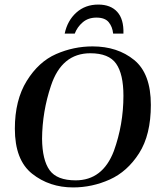

<svg xmlns="http://www.w3.org/2000/svg" viewBox="-20 -810 701 840"><path d="M45 -247Q45 -372 97 -456Q149 -540 225.5 -573.5Q302 -607 385 -607Q494 -607 567 -547.5Q640 -488 640 -351Q640 -220 588.5 -139.5Q537 -59 460 -24.5Q383 10 300 10Q196 10 120.5 -50Q45 -110 45 -247ZM478 -149Q520 -265 520 -391Q520 -486 488 -531.5Q456 -577 375 -577Q250 -577 203 -435Q165 -322 164 -203Q165 -110 197 -65.5Q229 -21 311 -21Q429 -21 478 -149ZM410 -790Q464 -790 493 -758Q522 -726 520 -663H475Q472 -693 455.5 -713Q439 -733 402 -733Q366 -733 342 -712.5Q318 -692 307 -663H263Q275 -720 314 -755Q353 -790 410 -790Z"/></svg>

Font: Unna Medium
Style: Italic
Weight: 500
Italic angle: -8.05°
Designer: Jorge de Buen Unna
Foundry: Omnibus-Type
Version: Version 2.008